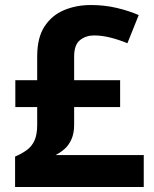

<svg xmlns="http://www.w3.org/2000/svg" viewBox="-20 -744 612 764"><path d="M342 -724Q396 -724 444.5 -712.5Q493 -701 532 -684L487 -572Q453 -586 419 -594.5Q385 -603 354 -603Q322 -603 298.5 -584.5Q275 -566 275 -519V-425H458V-318H275V-248Q275 -213 264 -189Q253 -165 236 -150.5Q219 -136 201 -127H552V0H40V-121Q68 -133 87.5 -147.5Q107 -162 117.5 -185.5Q128 -209 128 -247V-318H41V-425H128V-520Q128 -594 157 -638.5Q186 -683 234.5 -703.5Q283 -724 342 -724Z"/></svg>

Font: Noto Sans Devanagari
Style: Bold
Weight: 700
Version: Version 2.003